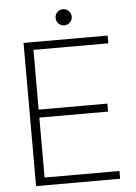

<svg xmlns="http://www.w3.org/2000/svg" viewBox="-58 -891 664 935"><g transform="rotate(-5 274.5 -423.5)"><path d="M80 0V-700H491V-662H125V-370H461V-331H125V-38H491V0ZM286 -768Q269 -768 257.5 -779.5Q246 -791 246 -807Q246 -824 257.5 -835.5Q269 -847 286 -847Q302 -847 313.5 -835Q325 -823 325 -807Q325 -792 313.5 -780Q302 -768 286 -768Z"/></g></svg>

Font: DM Sans 11pt ExtraLight
Style: Regular
Weight: 250
Version: Version 4.004;gftools[0.9.30]